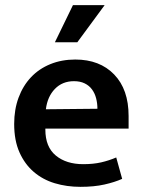

<svg xmlns="http://www.w3.org/2000/svg" viewBox="-20 -715 554 745"><path d="M479 -216H156V-212Q156 -145 196.5 -111.5Q237 -78 303 -78Q342 -78 372.5 -85Q403 -92 431 -104L454 -21Q425 -8 385 1Q345 10 292 10Q239 10 192.5 -4Q146 -18 111 -48Q76 -78 55.5 -124Q35 -170 35 -234Q35 -290 52 -336Q69 -382 100 -415Q131 -448 175 -466Q219 -484 272 -484Q367 -484 423 -426Q479 -368 479 -265ZM358 -293Q358 -314 353 -333.5Q348 -353 337 -368Q326 -383 308.5 -391.5Q291 -400 267 -400Q222 -400 193 -370Q164 -340 158 -291ZM280 -551H193L263 -695H386Z"/></svg>

Font: Mukta SemiBold
Style: Regular
Weight: 600
Designer: Girish Dalvi and Yashodeep Gholap
Foundry: Ek Type
Version: Version 2.538;PS 1.002;hotconv 16.6.51;makeotf.lib2.5.65220;